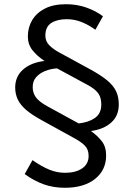

<svg xmlns="http://www.w3.org/2000/svg" viewBox="-20 -698 635 910"><path d="M287 192Q233 192 187 175.5Q141 159 97 127L134 61Q177 91 213.5 106Q250 121 288 121Q339 121 369.5 100Q400 79 400 41Q400 10 381.5 -8.5Q363 -27 325 -47L180 -127Q132 -153 104 -177Q76 -201 64 -227Q52 -253 52 -283Q52 -336 90 -369Q128 -402 191 -409Q155 -433 133.5 -460.5Q112 -488 112 -525Q112 -568 132.5 -602.5Q153 -637 193 -657.5Q233 -678 293 -678Q344 -678 388.5 -662.5Q433 -647 468 -621L432 -557Q402 -579 368 -593Q334 -607 296 -607Q251 -607 223 -589Q195 -571 195 -529Q195 -502 214 -483Q233 -464 265 -447L410 -368Q459 -341 488 -317Q517 -293 530 -266Q543 -239 543 -203Q543 -149 507 -117Q471 -85 411 -77Q443 -54 463 -28Q483 -2 483 39Q483 108 430.5 150Q378 192 287 192ZM353 -113Q400 -118 430 -139Q460 -160 460 -202Q460 -224 454 -240Q448 -256 432 -270.5Q416 -285 385 -301L250 -374Q220 -372 194 -361.5Q168 -351 151.5 -332.5Q135 -314 135 -285Q135 -258 150 -237Q165 -216 205 -194Z"/></svg>

Font: Gantari
Style: Regular
Weight: 400
Designer: Anugrah Pasau
Foundry: Lafontype
Version: Version 1.000; ttfautohint (v1.8.3)